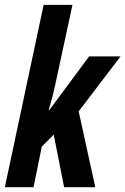

<svg xmlns="http://www.w3.org/2000/svg" viewBox="-27 -780 522 800"><path d="M-6.8 0 154.8 -759.8H274.9L204.1 -431.2Q200.7 -414.6 196.3 -397Q191.9 -379.4 187 -360.4Q182.1 -341.3 175.8 -320.8H178.2L344.2 -544.9H475.1L300.8 -315.9L370.1 0H240.2L196.8 -219.2L147 -168.9L112.8 0Z"/></svg>

Font: Open Sans Condensed
Style: Italic
Weight: 400
Width: 3
Italic angle: -12°
Designer: Monotype Design Team
Foundry: Monotype Imaging Inc.
Version: Version 3.000